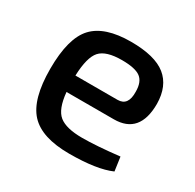

<svg xmlns="http://www.w3.org/2000/svg" viewBox="-119 -630 781 770"><g transform="rotate(30 271.5 -244.5)"><path d="M375 -197H156Q163 -121 195.5 -95Q228 -69 302 -69Q367 -69 473 -81L482 -17Q416 12 289 12Q161 12 107 -46.5Q53 -105 53 -245Q53 -387 106 -444Q159 -501 280 -501Q391 -501 442 -460Q493 -419 494 -337Q494 -197 375 -197ZM154 -272H349Q398 -272 396 -337Q396 -382 371.5 -400.5Q347 -419 285 -419Q212 -419 184.5 -388.5Q157 -358 154 -272Z"/></g></svg>

Font: Exo 2.0 Medium
Style: Regular
Weight: 500
Designer: Natanael Gama
Version: Version 1.001;PS 001.001;hotconv 1.0.70;makeotf.lib2.5.58329